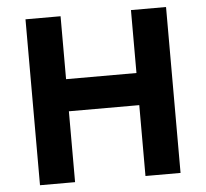

<svg xmlns="http://www.w3.org/2000/svg" viewBox="-51 -754 865 807"><g transform="rotate(-5 382.0 -350.0)"><path d="M85.5 0V-700H233.5V-434.5H530.5V-700H678.5V0H530.5V-299H233.5V0Z"/></g></svg>

Font: Geologica Thin Roman SemiBold
Style: Regular
Weight: 600
Version: Version 1.010;gftools[0.9.28]